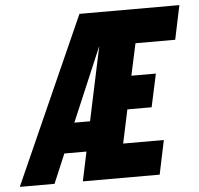

<svg xmlns="http://www.w3.org/2000/svg" viewBox="-117 -752 834 804"><g transform="rotate(-5 300.0 -350.0)"><path d="M-66 0 246 -700H666L636 -557H469L440 -423H543L513 -284H411L381 -143H552L522 0H199L225 -123H132L80 0ZM185 -248H251L317 -559Z"/></g></svg>

Font: Red Hat Mono
Style: Italic
Weight: 300
Italic angle: -12°
Monospace: yes
Designer: Pentagram, MCKL
Foundry: Pentagram, MCKL
Version: Version 1.023